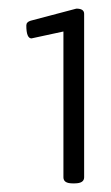

<svg xmlns="http://www.w3.org/2000/svg" viewBox="-20 -722 257 445"><path d="M175 -690V-311Q175 -297 153 -297H148Q127 -297 127 -311V-649L53 -633Q41 -633 41 -663Q41 -671 51 -674L157 -702Q175 -702 175 -690Z"/></svg>

Font: mmAsap
Style: Regular
Weight: 400
Designer: Pablo Cosgaya
Foundry: Omnibus-Type
Version: Version 1.001